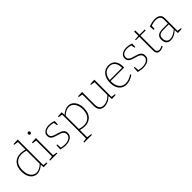

<svg xmlns="http://www.w3.org/2000/svg" viewBox="267 -2212 3888 3888"><g transform="rotate(-45 2211.5 -268.0)"><path d="M258 7Q203 7 158 -24Q113 -55 87 -113.5Q61 -172 61 -256Q61 -389 128 -459.5Q195 -530 310 -530Q338 -530 369 -525Q400 -520 434 -512V-726L341 -741V-761L467 -766V-34L554 -23V-2L442 3L436 -75Q391 -34 345.5 -13.5Q300 7 258 7ZM265 -21Q305 -21 348 -41.5Q391 -62 434 -103V-481Q367 -502 309 -502Q207 -502 151 -438Q95 -374 95 -258Q95 -183 117.5 -130Q140 -77 179 -49Q218 -21 265 -21Z M836 -21V0H628V-21L716 -35V-486L628 -500V-521L749 -526V-35ZM725 -658Q711 -658 702 -667Q693 -676 693 -693Q693 -710 702.5 -719Q712 -728 726 -728Q758 -728 758 -693Q758 -676 748 -667Q738 -658 725 -658Z M971 -400Q971 -361 993.5 -339Q1016 -317 1051 -305Q1086 -293 1125.5 -282.5Q1165 -272 1200 -257.5Q1235 -243 1257 -216Q1279 -189 1279 -143Q1279 -93 1251.5 -59.5Q1224 -26 1177.5 -9.5Q1131 7 1075 7Q1037 7 1003 1Q969 -5 933 -14L940 -131H962L970 -33Q995 -27 1023.5 -23Q1052 -19 1078 -19Q1124 -19 1162.5 -32.5Q1201 -46 1224 -72Q1247 -98 1247 -138Q1247 -178 1225 -201Q1203 -224 1168 -237Q1133 -250 1093.5 -260Q1054 -270 1019 -284.5Q984 -299 962 -324.5Q940 -350 940 -395Q940 -442 965 -471.5Q990 -501 1030.5 -515.5Q1071 -530 1118 -530Q1148 -530 1185 -523.5Q1222 -517 1261 -502L1258 -408H1235L1223 -486Q1169 -503 1117 -503Q1056 -503 1013.5 -478Q971 -453 971 -400Z M1374 230V209L1461 195V-486L1374 -500V-521L1486 -527L1492 -448Q1537 -489 1582 -509.5Q1627 -530 1670 -530Q1725 -530 1769.5 -499Q1814 -468 1840.5 -409.5Q1867 -351 1867 -267Q1867 -134 1800 -63Q1733 8 1620 8Q1591 8 1559.5 3Q1528 -2 1494 -11V195L1596 209V230ZM1619 -20Q1720 -20 1776.5 -84Q1833 -148 1833 -264Q1833 -340 1810 -393Q1787 -446 1748.5 -474Q1710 -502 1663 -502Q1623 -502 1579.5 -481.5Q1536 -461 1494 -419V-42Q1561 -20 1619 -20Z M2186 7Q2120 7 2078.5 -32.5Q2037 -72 2037 -155V-486L1950 -500V-521L2070 -526V-162Q2070 -90 2103.5 -56Q2137 -22 2193 -22Q2238 -22 2289.5 -45.5Q2341 -69 2388 -118V-486L2300 -500V-521L2421 -526V-34L2508 -23V-2L2395 3L2390 -89Q2340 -39 2286.5 -16Q2233 7 2186 7Z M2815 7Q2752 7 2703.5 -23.5Q2655 -54 2627.5 -112Q2600 -170 2600 -254Q2600 -338 2628 -400Q2656 -462 2707 -496Q2758 -530 2828 -530Q2892 -530 2935.5 -501.5Q2979 -473 3000.5 -422Q3022 -371 3022 -305Q3022 -299 3022 -291.5Q3022 -284 3021 -273H2634Q2634 -266 2634 -258Q2634 -145 2686 -83.5Q2738 -22 2821 -22Q2863 -22 2910.5 -38Q2958 -54 3008 -89L3022 -67Q2968 -29 2915.5 -11Q2863 7 2815 7ZM2827 -502Q2744 -502 2694.5 -447Q2645 -392 2636 -300H2988Q2988 -354 2972.5 -400Q2957 -446 2921.5 -474Q2886 -502 2827 -502Z M3190 -400Q3190 -361 3212.5 -339Q3235 -317 3270 -305Q3305 -293 3344.5 -282.5Q3384 -272 3419 -257.5Q3454 -243 3476 -216Q3498 -189 3498 -143Q3498 -93 3470.5 -59.5Q3443 -26 3396.5 -9.5Q3350 7 3294 7Q3256 7 3222 1Q3188 -5 3152 -14L3159 -131H3181L3189 -33Q3214 -27 3242.5 -23Q3271 -19 3297 -19Q3343 -19 3381.5 -32.5Q3420 -46 3443 -72Q3466 -98 3466 -138Q3466 -178 3444 -201Q3422 -224 3387 -237Q3352 -250 3312.5 -260Q3273 -270 3238 -284.5Q3203 -299 3181 -324.5Q3159 -350 3159 -395Q3159 -442 3184 -471.5Q3209 -501 3249.5 -515.5Q3290 -530 3337 -530Q3367 -530 3404 -523.5Q3441 -517 3480 -502L3477 -408H3454L3442 -486Q3388 -503 3336 -503Q3275 -503 3232.5 -478Q3190 -453 3190 -400Z M3770 7Q3729 7 3704 -18.5Q3679 -44 3679 -98V-496H3579V-517L3679 -523V-643L3712 -647V-523H3863L3861 -496H3712V-102Q3712 -60 3730.5 -41Q3749 -22 3780 -22Q3820 -22 3869 -49L3878 -26Q3818 7 3770 7Z M4286 3 4281 -86Q4236 -42 4183.5 -17.5Q4131 7 4082 7Q4025 7 3988.5 -28.5Q3952 -64 3952 -137Q3952 -196 3976 -226Q4000 -256 4041 -267Q4082 -278 4134 -278H4279V-387Q4279 -448 4244 -475Q4209 -502 4151 -502Q4089 -502 4016 -476L4009 -388H3984L3976 -493Q4076 -530 4156 -530Q4226 -530 4269 -498Q4312 -466 4312 -393V-34L4399 -23V-2ZM3986 -141Q3986 -80 4015.5 -50.5Q4045 -21 4090 -21Q4132 -21 4182 -44.5Q4232 -68 4279 -110V-252H4138Q4056 -252 4021 -227.5Q3986 -203 3986 -141Z"/></g></svg>

Font: Bitter ExtraLight
Style: Regular
Weight: 200
Designer: Sol Matas, and Bitter project Authors
Foundry: Sol Matas
Version: Version 2.001